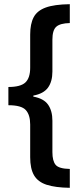

<svg xmlns="http://www.w3.org/2000/svg" viewBox="-20 -736 396 916"><path d="M313 160Q244 159 202.5 145.5Q161 132 142.5 100.5Q124 69 124 14V-142Q124 -188 103 -211Q82 -234 20 -234V-321Q78 -321 101 -342.5Q124 -364 124 -413V-571Q124 -622 140.5 -653.5Q157 -685 198 -700Q239 -715 313 -716V-626Q267 -625 248.5 -608.5Q230 -592 230 -547V-395Q230 -347 209 -318Q188 -289 139 -280V-275Q189 -266 209.5 -236.5Q230 -207 230 -160V-10Q230 32 245.5 50.5Q261 69 313 70Z"/></svg>

Font: Noto Sans Bengali ExtraCondensed SemiBold
Style: Regular
Weight: 600
Width: 2
Designer: Joana Ranito - Universal Thirst; Jelle Bosma - Monotype Design Team
Foundry: Universal Thirst ehf.
Version: Version 3.000; ttfautohint (v1.8.4.7-5d5b)